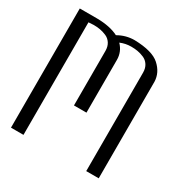

<svg xmlns="http://www.w3.org/2000/svg" viewBox="-176 -949 1082 1105"><g transform="rotate(30 364.5 -396.0)"><path d="M42 -792H157.2Q244.1 -791 298.8 -762.7Q349.6 -792 407.2 -792Q526.4 -789.1 574.7 -745.1Q623 -701.2 625 -642.6V0H542V-654.3Q542 -683.6 528.8 -704.1Q515.6 -724.6 493.7 -733.9Q471.7 -743.2 451.7 -746.6Q431.6 -750 410.2 -750H409.2Q371.1 -750 336.9 -735.4Q375 -696.3 375 -642.6V-292H292V-654.3Q292 -683.6 278.8 -704.1Q265.6 -724.6 243.7 -733.9Q221.7 -743.2 201.7 -746.6Q181.6 -750 160.2 -750H159.2Q158.2 -750 125 -748V0H42Z"/></g></svg>

Font: wanta
Style: Medium
Weight: 500
Version: Version 0.91